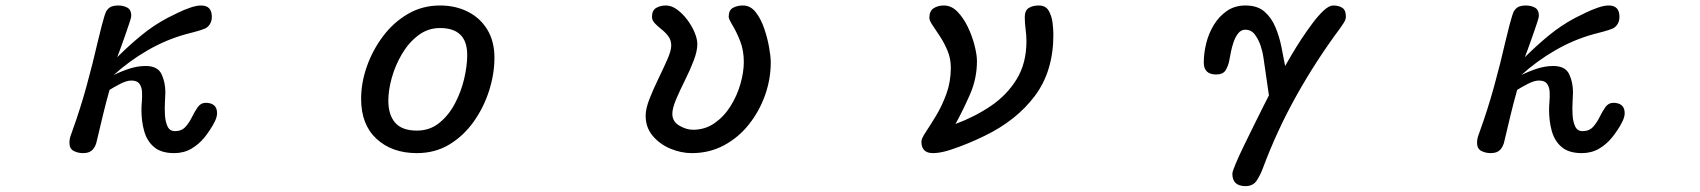

<svg xmlns="http://www.w3.org/2000/svg" viewBox="-20 -541 6040 682"><path d="M275.4 2.9Q256.8 2.9 241.7 -4.9Q226.6 -12.7 226.6 -34.2Q226.6 -44.9 229.5 -54.7Q232.4 -64.5 236.3 -74.2Q264.6 -152.3 287.1 -233.9Q309.6 -315.4 328.1 -396.5Q330.1 -402.3 333.5 -418Q336.9 -433.6 341.8 -451.7Q346.7 -469.7 351.1 -484.4Q355.5 -499 359.4 -503.9Q367.2 -514.6 377 -518.1Q386.7 -521.5 399.4 -521.5Q418.9 -521.5 432.6 -513.7Q446.3 -505.9 446.3 -484.4Q446.3 -479.5 439.5 -459Q432.6 -438.5 423.8 -413.1Q415 -387.7 407.2 -366.7Q399.4 -345.7 396.5 -337.9Q436.5 -377.9 481 -414.6Q525.4 -451.2 575.2 -477.5Q590.8 -485.4 611.8 -495.6Q632.8 -505.9 655.3 -513.7Q677.7 -521.5 694.3 -521.5Q732.4 -521.5 732.4 -481.4Q732.4 -457 714.8 -443.4Q710 -439.5 694.8 -434.6Q679.7 -429.7 664.1 -425.8Q648.4 -421.9 641.6 -419.9Q570.3 -400.4 504.4 -362.3Q438.5 -324.2 383.8 -274.4Q409.2 -287.1 439 -296.9Q468.8 -306.6 497.1 -306.6Q540 -306.6 553.7 -277.8Q567.4 -249 567.4 -212.9Q567.4 -201.2 565.9 -178.7Q564.5 -156.2 565.9 -132.3Q567.4 -108.4 575.2 -91.8Q583 -75.2 601.6 -75.2Q625 -75.2 638.7 -90.3Q652.3 -105.5 662.1 -125.5Q671.9 -145.5 682.6 -160.6Q693.4 -175.8 710.9 -175.8Q729.5 -175.8 740.2 -167Q751 -158.2 751 -138.7Q751 -126 743.2 -109.9Q735.4 -93.8 725.1 -78.6Q714.8 -63.5 707 -53.7Q686.5 -28.3 659.7 -12.7Q632.8 2.9 598.6 2.9Q552.7 2.9 527.3 -18.6Q502 -40 492.2 -75.2Q482.4 -110.4 482.4 -150.4Q482.4 -163.1 483.9 -180.7Q485.4 -198.2 484.4 -215.3Q483.4 -232.4 475.1 -243.7Q466.8 -254.9 446.3 -254.9Q429.7 -254.9 406.2 -242.7Q382.8 -230.5 369.1 -221.7Q356.4 -176.8 345.7 -132.3Q335 -87.9 324.2 -42Q320.3 -21.5 309.1 -9.3Q297.9 2.9 275.4 2.9Z M1460.9 2.9Q1372.1 2.9 1317.4 -47.9Q1262.7 -98.6 1262.7 -189.5Q1262.7 -247.1 1283.2 -305.2Q1303.7 -363.3 1340.8 -412.6Q1377.9 -461.9 1429.2 -491.7Q1480.5 -521.5 1543 -521.5Q1598.6 -521.5 1642.6 -499Q1686.5 -476.6 1711.4 -435.1Q1736.3 -393.6 1736.3 -335.9Q1736.3 -278.3 1717.3 -218.8Q1698.2 -159.2 1662.6 -108.9Q1627 -58.6 1576.2 -27.8Q1525.4 2.9 1460.9 2.9ZM1460.9 -77.1Q1506.8 -77.1 1540.5 -104.5Q1574.2 -131.8 1596.2 -173.8Q1618.2 -215.8 1628.9 -261.7Q1639.6 -307.6 1639.6 -345.7Q1639.6 -441.4 1543 -441.4Q1500 -441.4 1465.8 -415.5Q1431.6 -389.6 1407.7 -349.1Q1383.8 -308.6 1371.6 -264.6Q1359.4 -220.7 1359.4 -183.6Q1359.4 -132.8 1383.8 -105Q1408.2 -77.1 1460.9 -77.1Z M2437.5 2.9Q2399.4 2.9 2361.8 -12.7Q2324.2 -28.3 2298.8 -58.1Q2273.4 -87.9 2273.4 -129.9Q2273.4 -155.3 2287.1 -189.9Q2300.8 -224.6 2318.8 -261.7Q2336.9 -298.8 2350.6 -330.1Q2364.3 -361.3 2364.3 -378.9Q2364.3 -398.4 2354 -412.1Q2343.8 -425.8 2330.1 -436.5Q2316.4 -447.3 2306.2 -458Q2295.9 -468.8 2295.9 -481.4Q2295.9 -503.9 2310.5 -512.7Q2325.2 -521.5 2345.7 -521.5Q2365.2 -521.5 2384.8 -507.3Q2404.3 -493.2 2420.9 -471.2Q2437.5 -449.2 2447.3 -425.8Q2457 -402.3 2457 -383.8Q2457 -359.4 2443.8 -325.2Q2430.7 -291 2412.6 -254.9Q2394.5 -218.8 2381.3 -187.5Q2368.2 -156.2 2368.2 -136.7Q2368.2 -109.4 2393.1 -94.7Q2418 -80.1 2441.4 -80.1Q2484.4 -80.1 2518.1 -103.5Q2551.8 -127 2574.7 -163.6Q2597.7 -200.2 2609.9 -242.2Q2622.1 -284.2 2622.1 -321.3Q2622.1 -362.3 2608.9 -395.5Q2595.7 -428.7 2582 -451.2Q2568.4 -473.6 2568.4 -481.4Q2568.4 -504.9 2583.5 -513.2Q2598.6 -521.5 2619.1 -521.5Q2645.5 -521.5 2664.1 -498Q2682.6 -474.6 2694.3 -440.4Q2706.1 -406.2 2711.9 -373Q2717.8 -339.8 2717.8 -319.3Q2717.8 -260.7 2697.8 -203.6Q2677.7 -146.5 2640.6 -99.6Q2603.5 -52.7 2551.8 -24.9Q2500 2.9 2437.5 2.9Z M3293.9 2.9Q3252.9 2.9 3252.9 -38.1Q3252.9 -48.8 3268.6 -72.3Q3284.2 -95.7 3305.2 -130.4Q3326.2 -165 3341.8 -208Q3357.4 -251 3357.4 -300.8Q3357.4 -333 3345.7 -360.8Q3334 -388.7 3319.3 -411.1Q3304.7 -433.6 3293 -450.7Q3281.2 -467.8 3281.2 -477.5Q3281.2 -502 3296.4 -511.7Q3311.5 -521.5 3333 -521.5Q3359.4 -521.5 3380.9 -499.5Q3402.3 -477.5 3418 -444.8Q3433.6 -412.1 3441.9 -378.9Q3450.2 -345.7 3450.2 -324.2Q3450.2 -262.7 3426.3 -207.5Q3402.3 -152.3 3374 -100.6Q3442.4 -126 3499.5 -164.6Q3556.6 -203.1 3591.3 -259.8Q3626 -316.4 3626 -394.5Q3626 -416 3623 -437.5Q3620.1 -459 3620.1 -480.5Q3620.1 -503.9 3634.3 -512.7Q3648.4 -521.5 3669.9 -521.5Q3694.3 -521.5 3705.1 -502.9Q3715.8 -484.4 3718.8 -460Q3721.7 -435.5 3721.7 -418Q3721.7 -288.1 3655.8 -200.2Q3589.8 -112.3 3475.6 -57.6Q3454.1 -46.9 3420.4 -32.7Q3386.7 -18.6 3353 -7.8Q3319.3 2.9 3293.9 2.9Z M4404.3 120.1Q4357.4 120.1 4357.4 76.2Q4357.4 68.4 4369.6 39.6Q4381.8 10.7 4400.4 -27.3Q4418.9 -65.4 4437.5 -103Q4456.1 -140.6 4470.2 -168.5Q4484.4 -196.3 4487.3 -202.1Q4482.4 -236.3 4477.5 -270Q4472.7 -303.7 4467.8 -336.9Q4465.8 -353.5 4458.5 -376.5Q4451.2 -399.4 4438 -417.5Q4424.8 -435.5 4403.3 -435.5Q4388.7 -435.5 4378.4 -422.9Q4368.2 -410.2 4361.8 -391.6Q4355.5 -373 4352.1 -355.5Q4348.6 -337.9 4346.7 -327.1Q4342.8 -306.6 4333.5 -291.5Q4324.2 -276.4 4299.8 -276.4Q4255.9 -276.4 4255.9 -319.3Q4255.9 -351.6 4264.6 -387.2Q4273.4 -422.9 4292 -453.1Q4310.5 -483.4 4338.4 -502.4Q4366.2 -521.5 4404.3 -521.5Q4446.3 -521.5 4471.2 -500Q4496.1 -478.5 4510.3 -444.8Q4524.4 -411.1 4531.7 -374.5Q4539.1 -337.9 4544.9 -306.6Q4552.7 -320.3 4567.9 -346.2Q4583 -372.1 4602.5 -401.9Q4622.1 -431.6 4642.6 -459Q4663.1 -486.3 4682.1 -503.9Q4701.2 -521.5 4715.8 -521.5Q4735.4 -521.5 4748 -513.2Q4760.7 -504.9 4760.7 -482.4Q4760.7 -471.7 4752.9 -459.5Q4745.1 -447.3 4739.3 -439.5Q4654.3 -325.2 4585 -201.2Q4515.6 -77.1 4465.8 56.6Q4458 78.1 4444.8 99.1Q4431.6 120.1 4404.3 120.1Z M5275.4 2.9Q5256.8 2.9 5241.7 -4.9Q5226.6 -12.7 5226.6 -34.2Q5226.6 -44.9 5229.5 -54.7Q5232.4 -64.5 5236.3 -74.2Q5264.6 -152.3 5287.1 -233.9Q5309.6 -315.4 5328.1 -396.5Q5330.1 -402.3 5333.5 -418Q5336.9 -433.6 5341.8 -451.7Q5346.7 -469.7 5351.1 -484.4Q5355.5 -499 5359.4 -503.9Q5367.2 -514.6 5377 -518.1Q5386.7 -521.5 5399.4 -521.5Q5418.9 -521.5 5432.6 -513.7Q5446.3 -505.9 5446.3 -484.4Q5446.3 -479.5 5439.5 -459Q5432.6 -438.5 5423.8 -413.1Q5415 -387.7 5407.2 -366.7Q5399.4 -345.7 5396.5 -337.9Q5436.5 -377.9 5481 -414.6Q5525.4 -451.2 5575.2 -477.5Q5590.8 -485.4 5611.8 -495.6Q5632.8 -505.9 5655.3 -513.7Q5677.7 -521.5 5694.3 -521.5Q5732.4 -521.5 5732.4 -481.4Q5732.4 -457 5714.8 -443.4Q5710 -439.5 5694.8 -434.6Q5679.7 -429.7 5664.1 -425.8Q5648.4 -421.9 5641.6 -419.9Q5570.3 -400.4 5504.4 -362.3Q5438.5 -324.2 5383.8 -274.4Q5409.2 -287.1 5439 -296.9Q5468.8 -306.6 5497.1 -306.6Q5540 -306.6 5553.7 -277.8Q5567.4 -249 5567.4 -212.9Q5567.4 -201.2 5565.9 -178.7Q5564.5 -156.2 5565.9 -132.3Q5567.4 -108.4 5575.2 -91.8Q5583 -75.2 5601.6 -75.2Q5625 -75.2 5638.7 -90.3Q5652.3 -105.5 5662.1 -125.5Q5671.9 -145.5 5682.6 -160.6Q5693.4 -175.8 5710.9 -175.8Q5729.5 -175.8 5740.2 -167Q5751 -158.2 5751 -138.7Q5751 -126 5743.2 -109.9Q5735.4 -93.8 5725.1 -78.6Q5714.8 -63.5 5707 -53.7Q5686.5 -28.3 5659.7 -12.7Q5632.8 2.9 5598.6 2.9Q5552.7 2.9 5527.3 -18.6Q5502 -40 5492.2 -75.2Q5482.4 -110.4 5482.4 -150.4Q5482.4 -163.1 5483.9 -180.7Q5485.4 -198.2 5484.4 -215.3Q5483.4 -232.4 5475.1 -243.7Q5466.8 -254.9 5446.3 -254.9Q5429.7 -254.9 5406.2 -242.7Q5382.8 -230.5 5369.1 -221.7Q5356.4 -176.8 5345.7 -132.3Q5335 -87.9 5324.2 -42Q5320.3 -21.5 5309.1 -9.3Q5297.9 2.9 5275.4 2.9Z"/></svg>

Font: Kosugi Maru
Style: Regular
Weight: 400
Designer: MOTOYA
Version: Version 4.002